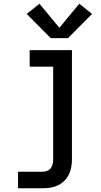

<svg xmlns="http://www.w3.org/2000/svg" viewBox="-20 -787 540 1022"><path d="M76 215V127H209Q221 127 232.5 122Q244 117 251 107Q258 97 260.5 85Q263 73 263 60V-432H138V-520H363V60Q363 81 359.5 101.5Q356 122 347 141Q338 160 323 175Q308 190 289.5 199Q271 208 250 211.5Q229 215 209 215ZM250 -584 122 -713 190 -767 296 -639 402 -767 470 -713 342 -584Z"/></svg>

Font: Iosevka SS04 Semibold
Style: Regular
Weight: 600
Monospace: yes
Designer: Belleve Invis
Foundry: Belleve Invis
Version: Version 19.0.0; ttfautohint (v1.8.4)